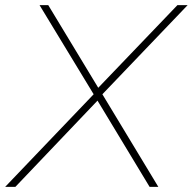

<svg xmlns="http://www.w3.org/2000/svg" viewBox="-45 -732 755 752"><path d="M575.2 0H541L336.9 -337.9L15.1 0H-24.9L321.8 -362.8L109.9 -711.9H144L339.8 -388.2L649.9 -711.9H689.9L356 -362.8Z"/></svg>

Font: Creato Display Thin
Style: Italic
Weight: 265
Italic angle: -10°
Version: Version 1.000